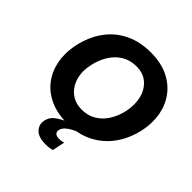

<svg xmlns="http://www.w3.org/2000/svg" viewBox="-243 -906 1300 1300"><g transform="rotate(45 407.0 -255.5)"><path d="M401 13.5Q303 13.5 232 -20Q161 -53.5 118.8 -111.2Q76.5 -169 63.5 -243.5Q58 -275.5 58 -309Q58 -353 67.5 -399Q89 -500 141.5 -573.8Q194 -647.5 274.8 -687.5Q355.5 -727.5 461 -727.5Q556.5 -727.5 626.5 -694.2Q696.5 -661 739.2 -603.2Q782 -545.5 795.5 -471Q801 -439 801 -405.5Q801 -360.5 791 -312.5Q770 -216 718 -142.8Q666 -69.5 586 -28Q506 13.5 401 13.5ZM403.5 -122Q462 -122 506.5 -149Q551 -176 580.5 -223.2Q610 -270.5 623 -331Q630 -365.5 630 -397.5Q630 -430 622.5 -460.5Q607.5 -519.5 565.8 -555.8Q524 -592 459 -592Q399 -592 353.2 -564.2Q307.5 -536.5 277.5 -488.2Q247.5 -440 234.5 -378.5Q227 -344.5 227 -313.5Q227 -280 236 -249.5Q253 -191.5 296.2 -156.8Q339.5 -122 403.5 -122ZM399 217.5Q327 217.5 297.5 185.5Q274.5 160.5 274.5 129.5Q274.5 121 276.5 111.5Q284.5 71 315.8 47.5Q347 24 391 5L397 -24L475 -33.5L499 0Q456 16 426 38Q396 60 391.5 85.5Q390.5 90.5 390.5 95Q390.5 108 399.5 116Q411.5 126.5 435.5 126.5Q449 126.5 460 124.2Q471 122 477.5 119.5L459 209Q448 212.5 432.8 215Q417.5 217.5 399 217.5Z"/></g></svg>

Font: Heraclito
Style: Bold Italic
Weight: 700
Italic angle: -12°
Designer: Kostas Bartsokas (font) & Cristiano Sobral (main changes)
Foundry: Kostas Bartsokas (font) & Cristiano Sobral (main changes)
Version: Version 1.00;July 8, 2020;FontCreator 13.0.0.2655 64-bit